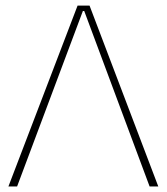

<svg xmlns="http://www.w3.org/2000/svg" viewBox="-20 -670 600 690"><path d="M282.7 -630.4 517.6 0H548.8L301.8 -649.9H258.8L10.3 0H41.5L277.8 -630.4Z"/></svg>

Font: Estedad Thin
Style: Regular
Weight: 100
Designer: Amin Abedi
Version: Version 7.3